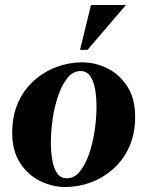

<svg xmlns="http://www.w3.org/2000/svg" viewBox="-20 -740 591 770"><path d="M309 -490Q362 -490 410.5 -466Q459 -442 490.5 -393.5Q522 -345 522 -272Q522 -204 498.5 -151.5Q475 -99 434.5 -63Q394 -27 344.5 -8.5Q295 10 242 10Q190 10 141 -14Q92 -38 60.5 -86.5Q29 -135 29 -208Q29 -276 52.5 -328.5Q76 -381 116.5 -417Q157 -453 207 -471.5Q257 -490 309 -490ZM248 -25Q278 -25 300 -52Q322 -79 337 -122Q352 -165 359.5 -215.5Q367 -266 367 -312Q367 -349 361.5 -381.5Q356 -414 342 -434.5Q328 -455 303 -455Q273 -455 251 -428Q229 -401 214 -358Q199 -315 191.5 -265Q184 -215 184 -168Q184 -132 189.5 -99Q195 -66 209 -45.5Q223 -25 248 -25ZM485 -720 331 -540H301L345 -720Z"/></svg>

Font: Brygada 1918
Style: Bold Italic
Weight: 700
Italic angle: -8°
Designer: Mateusz Machalski | Borys Kosmynka | Przemek Hoffer
Foundry: NIEPODLEGLA 2018
Version: Version 3.006